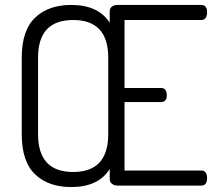

<svg xmlns="http://www.w3.org/2000/svg" viewBox="-20 -751 880 777"><path d="M268 6Q176 6 122 -45.5Q68 -97 68 -208V-518Q68 -628 122 -679.5Q176 -731 268 -731Q378 -731 424 -659V-706Q424 -718 433.5 -724.5Q443 -731 455 -731H794Q818 -731 818 -702Q818 -670 794 -670H484V-395H631Q655 -395 655 -365Q655 -338 631 -338H484V-61H794Q818 -61 818 -30Q818 0 794 0H455Q443 0 433.5 -7Q424 -14 424 -26V-67Q378 6 268 6ZM418 -208V-518Q418 -670 276 -670Q134 -670 134 -518V-208Q134 -55 276 -55Q418 -55 418 -208Z"/></svg>

Font: Dosis
Style: Regular
Weight: 400
Designer: Edgar Tolentino, Pablo Impallari, Igino Marini
Foundry: Edgar Tolentino, Pablo Impallari, Igino Marini
Version: Version 1.007